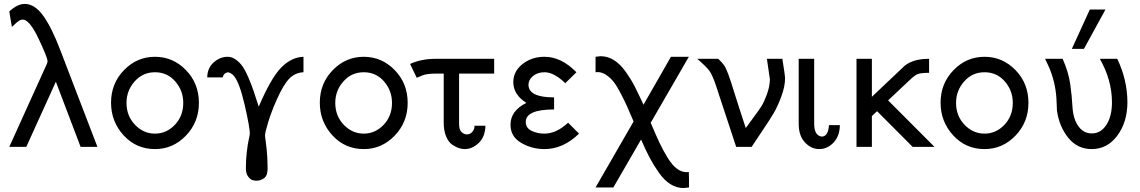

<svg xmlns="http://www.w3.org/2000/svg" viewBox="-20 -742 5759 970"><path d="M26.9 0 215.8 -417Q219.7 -424.8 220.2 -432.1Q220.2 -451.2 174.6 -547.1Q128.9 -643.1 95.2 -643.1Q90.3 -643.1 84.2 -641.1Q78.1 -639.2 71 -633.5Q64 -627.9 61 -625.5Q58.1 -623 48.8 -613.8L40 -606L26.9 -684.1Q67.9 -722.2 105 -722.2Q155.8 -722.2 199 -661.6Q242.2 -601.1 286.1 -484.9L472.2 0H387.2L262.2 -329.1L112.8 0Z M541 -223.1Q541 -320.3 606.4 -387.7Q671.9 -455.1 762.9 -455.1Q854 -455.1 919.4 -387.9Q984.9 -320.8 984.9 -222.2Q984.9 -125 919.4 -56.9Q854 11.2 763.2 11.2Q668 11.2 604.5 -58.3Q541 -127.9 541 -223.1ZM619.1 -222.2Q619.1 -156.2 662.1 -111.6Q705.1 -66.9 762.9 -66.9Q820.8 -66.9 863.3 -111.3Q905.8 -155.8 905.8 -222.2Q905.8 -284.2 865.5 -330.6Q825.2 -377 763.2 -377Q701.2 -377 660.2 -330.6Q619.1 -284.2 619.1 -222.2Z M1026.9 -351.1Q1027.8 -398.9 1059.8 -427Q1091.8 -455.1 1129.9 -455.1Q1151.9 -455.1 1171.4 -440.9Q1190.9 -426.8 1205.1 -407Q1219.2 -387.2 1235.1 -350.1Q1251 -313 1261 -283Q1271 -252.9 1287.1 -203.1Q1349.1 -348.1 1400.6 -400.6Q1452.1 -453.1 1513.2 -455.1V-377Q1470.2 -375 1440.7 -344Q1411.1 -313 1377.9 -237.8Q1349.1 -172.9 1334 -121.8Q1318.8 -70.8 1318.8 -57.1L1319.8 -47.9Q1320.8 -39.1 1323 -23.4Q1325.2 -7.8 1327.1 11.5Q1329.1 30.8 1330.6 56.9Q1332 83 1332 108.9Q1332 145 1314.5 158Q1296.9 170.9 1276.9 170.9Q1264.6 170.9 1254.4 167.5Q1244.1 164.1 1233.2 149.4Q1222.2 134.8 1222.2 109.9Q1222.2 63 1227.1 23.4Q1231.9 -16.1 1237.1 -39.1Q1242.2 -62 1242.2 -66.9Q1242.2 -97.7 1216.6 -209.7Q1190.9 -321.8 1163.1 -356.9Q1149.9 -373 1131.8 -377Q1109.9 -373 1105 -351.1Z M1595.7 -223.1Q1595.7 -320.3 1661.1 -387.7Q1726.6 -455.1 1817.6 -455.1Q1908.7 -455.1 1974.1 -387.9Q2039.6 -320.8 2039.6 -222.2Q2039.6 -125 1974.1 -56.9Q1908.7 11.2 1817.9 11.2Q1722.7 11.2 1659.2 -58.3Q1595.7 -127.9 1595.7 -223.1ZM1673.8 -222.2Q1673.8 -156.2 1716.8 -111.6Q1759.8 -66.9 1817.6 -66.9Q1875.5 -66.9 1918 -111.3Q1960.4 -155.8 1960.4 -222.2Q1960.4 -284.2 1920.2 -330.6Q1879.9 -377 1817.9 -377Q1755.9 -377 1714.8 -330.6Q1673.8 -284.2 1673.8 -222.2Z M2051.8 -418.9Q2108.9 -444.8 2178.7 -444.8H2476.6V-370.1H2299.3V-117.2Q2299.3 -86.4 2312 -74.7Q2324.7 -63 2338.4 -63Q2354.5 -63 2364.5 -74Q2374.5 -85 2376.5 -96.2L2377.4 -106.9H2432.6Q2430.7 -49.8 2398.2 -19.3Q2365.7 11.2 2327.6 11.2Q2314.5 11.2 2299.6 6.6Q2284.7 2 2265.6 -10.5Q2246.6 -22.9 2234.1 -52Q2221.7 -81.1 2221.7 -123V-370.1H2180.7Q2157.7 -370.1 2141.1 -367.7Q2124.5 -365.2 2116 -361.6Q2107.4 -357.9 2085.4 -349.1Z M2559.1 -111.8Q2559.1 -182.6 2639.2 -222.2Q2573.2 -264.2 2573.2 -327.1Q2573.2 -381.3 2619.6 -418.2Q2666 -455.1 2731 -455.1Q2815.9 -455.1 2892.1 -377L2835.9 -321.8Q2778.8 -377 2731 -377Q2695.8 -377 2672.9 -357.9Q2649.9 -338.9 2649.9 -314Q2649.9 -250 2779.3 -250V-189Q2636.2 -189 2636.2 -126Q2636.2 -95.2 2665.5 -81.1Q2694.8 -66.9 2730 -66.9Q2791 -66.9 2850.1 -122.1L2905.3 -66.9Q2825.2 11.2 2731 11.2Q2667 11.2 2613 -20.3Q2559.1 -51.8 2559.1 -111.8Z M2988.8 205.1 3180.7 -127.9V-128.9Q3159.7 -177.7 3148.7 -202.9Q3137.7 -228 3117.2 -267.6Q3096.7 -307.1 3081.3 -327.1Q3065.9 -347.2 3043.9 -362.5Q3022 -377.9 2998.5 -377.9Q2997.6 -377.9 2994.1 -377.4Q2990.7 -377 2988.8 -377V-455.1Q2989.7 -455.1 2999.8 -456.5Q3009.8 -458 3014.6 -458Q3049.8 -458 3081.3 -438.5Q3112.8 -418.9 3140.4 -380.4Q3168 -341.8 3186.8 -304.9Q3205.6 -268.1 3231 -212.9L3369.6 -455.1H3460L3267.6 -122.1V-121.1Q3294.4 -58.1 3311.5 -21.5Q3328.6 15.1 3352.3 54Q3376 92.8 3399.9 110.4Q3423.8 127.9 3449.7 127.9Q3450.7 127.9 3454.1 127.4Q3457.5 127 3460 127L3460.9 160.2V205.1L3433.6 208Q3398.4 208 3367.2 188.5Q3335.9 168.9 3308.8 130.4Q3281.7 91.8 3262.2 54.9Q3242.7 18.1 3218.8 -37.1L3078.6 205.1Z M3502.4 -444.8H3608.4Q3618.2 -436 3624.3 -429Q3630.4 -421.9 3636.5 -414.6Q3642.6 -407.2 3648.4 -393.6Q3654.3 -379.9 3659.4 -366.9Q3664.6 -354 3673.6 -325.9Q3682.6 -297.9 3690.9 -271Q3699.2 -244.1 3715.3 -194.1Q3731.4 -144 3747.6 -95.2Q3755.4 -106.4 3785.4 -146.7Q3815.4 -187 3827.9 -207Q3840.3 -227.1 3854.5 -265.6Q3868.7 -304.2 3869.6 -340.8Q3869.6 -341.8 3854.5 -444.8H3932.6Q3946.8 -355 3946.3 -348.1Q3946.3 -305.2 3927.2 -254.2Q3908.2 -203.1 3888.4 -169.7Q3868.7 -136.2 3829.6 -78.6Q3790.5 -21 3777.3 0H3699.2L3596.7 -311Q3579.6 -361.8 3564.9 -382.8Q3550.3 -403.8 3502.4 -444.8Z M4015.1 -116.2V-444.8H4093.3V-117.2Q4093.3 -56.2 4132.3 -51.8Q4164.6 -53.7 4168 -109.9H4223.1Q4222.2 -53.7 4190.7 -21.2Q4159.2 11.2 4119.1 11.2Q4078.1 11.2 4046.6 -22.5Q4015.1 -56.2 4015.1 -116.2Z M4307.1 0V-444.8H4384.8V-252.9Q4546.9 -406.7 4551.8 -411.1Q4596.7 -445.3 4673.8 -444.8V-374Q4633.8 -374 4618.4 -368.4Q4603 -362.8 4583 -344.2L4466.8 -234.9L4701.2 0H4590.8L4411.1 -180.2L4384.8 -155.8V0Z M4731.9 -223.1Q4731.9 -320.3 4797.4 -387.7Q4862.8 -455.1 4953.9 -455.1Q5044.9 -455.1 5110.4 -387.9Q5175.8 -320.8 5175.8 -222.2Q5175.8 -125 5110.4 -56.9Q5044.9 11.2 4954.1 11.2Q4858.9 11.2 4795.4 -58.3Q4731.9 -127.9 4731.9 -223.1ZM4810.1 -222.2Q4810.1 -156.2 4853 -111.6Q4896 -66.9 4953.9 -66.9Q5011.7 -66.9 5054.2 -111.3Q5096.7 -155.8 5096.7 -222.2Q5096.7 -284.2 5056.4 -330.6Q5016.1 -377 4954.1 -377Q4892.1 -377 4851.1 -330.6Q4810.1 -284.2 4810.1 -222.2Z M5259.8 -444.8H5348.6Q5378.4 -377.9 5387 -316.4Q5395.5 -254.9 5397.7 -208.5Q5399.9 -162.1 5413.6 -129.9Q5441.4 -67.9 5495.6 -67.9Q5541.5 -67.9 5569.6 -111.3Q5597.7 -154.8 5597.7 -225.1Q5597.7 -336.9 5536.6 -444.8H5624.5Q5675.3 -338.9 5675.8 -226.1Q5675.8 -126 5625.2 -57.4Q5574.7 11.2 5495.6 11.2Q5422.4 11.2 5376.5 -46.4Q5330.6 -104 5319.8 -184.1Q5318.8 -189.9 5317.9 -228Q5316.9 -266.1 5309.3 -306.2Q5301.8 -346.2 5284.7 -391.1Q5280.8 -400.9 5271.7 -419.9Q5262.7 -439 5259.8 -444.8ZM5395 -495.1 5485.8 -693.8H5564.9L5456.1 -495.1Z"/></svg>

Font: CMU Sans Serif
Style: Medium
Weight: 500
Version: Version 0.7.0